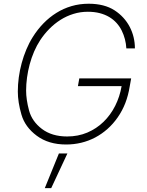

<svg xmlns="http://www.w3.org/2000/svg" viewBox="-20 -757 780 1019"><path d="M74.6 -271.3Q74.6 -308.2 79.7 -346.4Q84.9 -384.6 95 -421.9Q105.1 -459.2 119.9 -494.5Q134.6 -529.8 154.1 -560.7Q179 -600.5 210.6 -633Q242.2 -665.5 279.5 -688.7Q316.8 -712 359.7 -724.6Q402.7 -737.2 450.6 -737.2Q533.7 -737.2 588.1 -702.1Q614.3 -685 634.4 -663Q654.5 -641 668.1 -615.1Q681.8 -589.1 688.9 -560Q696 -530.9 696 -500H650.6Q647.7 -550.4 626.1 -594.5Q615.1 -616.8 598.5 -635.1Q582 -653.4 559.7 -666.7Q537.3 -680 509.1 -687.3Q480.8 -694.6 446 -694.6Q406.2 -694.6 369.7 -683.2Q333.1 -671.9 301.1 -651.6Q269.2 -631.4 242 -603.9Q214.8 -576.3 193.5 -544Q175.1 -516 161 -483.3Q147 -450.6 137.6 -415.7Q128.2 -380.7 123.4 -345.2Q118.6 -309.7 118.6 -275.9Q118.6 -229 134.2 -170.5Q149.9 -112.6 202.4 -72.8Q255.3 -32.7 336.3 -32.7Q394.5 -32.7 443.4 -53.4Q492.2 -74.2 529.5 -110.4Q566.8 -146.7 591.3 -195.3Q615.8 -244 625.4 -299.7H393.5L400.9 -340.9H676.1L668.7 -299.7Q660.9 -250.7 645.1 -210Q629.3 -169.4 604.8 -134.2Q580.6 -99.4 550.4 -72.6Q520.2 -45.8 485.3 -27.3Q450.3 -8.9 411.4 0.5Q372.5 9.9 331 9.9Q237.6 9.9 175.1 -36.6Q112.9 -82.7 93.8 -148.8Q74.6 -214.5 74.6 -271.3ZM292.6 57.5H337.7L251.8 241.5H217.7Z"/></svg>

Font: Inter P Extra Light
Style: Italic
Weight: 200
Italic angle: 9.39999°
Designer: Rasmus Andersson
Foundry: rsms
Version: Version 3.018;git-588b23468